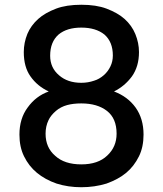

<svg xmlns="http://www.w3.org/2000/svg" viewBox="-20 -762 678 800"><path d="M183.1 -380.9Q135.7 -402.8 106.9 -443.8Q79.1 -482.9 79.1 -544.9Q79.1 -584 94.2 -621.1Q108.9 -655.8 139.2 -683.1Q167.5 -708.5 213.9 -726.1Q256.8 -742.2 318.8 -742.2Q380.9 -742.2 423.8 -726.1Q471.2 -708 499 -683.1Q529.3 -655.8 543.9 -620.1Q559.1 -583 559.1 -544.9Q559.1 -485.4 529.8 -443.8Q500 -403.3 455.1 -380.9Q512.2 -359.4 544.9 -314Q578.1 -267.6 578.1 -201.2Q578.1 -149.4 559.1 -110.8Q538.6 -69.3 505.9 -42Q473.6 -15.1 423.8 2.9Q374 18.1 318.8 18.1Q263.7 18.1 215.8 2.9Q168 -13.7 133.8 -42Q100.1 -69.8 80.1 -110.8Q61 -149.4 61 -201.2Q61 -268.1 95.2 -314Q129.4 -361.8 183.1 -380.9ZM169.9 -205.1Q169.9 -147 210 -112.8Q248.5 -77.1 318.8 -77.1Q388.7 -77.1 426.8 -113.8Q465.8 -149.9 465.8 -205.1Q465.8 -268.6 425.8 -299.8Q385.7 -331.1 318.8 -331.1Q285.2 -331.1 259.8 -324.2Q232.9 -316.9 212.9 -299.8Q191.4 -281.2 182.1 -261.2Q169.9 -235.8 169.9 -205.1ZM189 -529.8Q189 -479.5 226.1 -448.2Q261.7 -417 318.8 -417Q346.7 -417 372.1 -425.8Q393.6 -432.1 413.1 -449.2Q429.7 -463.9 439.9 -484.9Q450.2 -505.9 450.2 -530.8Q450.2 -587.4 415 -618.2Q378.9 -647 318.8 -647Q258.8 -647 224.1 -618.2Q189 -587.4 189 -529.8Z"/></svg>

Font: PoppinsZ Medium
Style: Regular
Weight: 500
Designer: Ninad Kale (Devanagari), Jonny Pinhorn (Latin)
Foundry: Indian Type Foundry
Version: Version 3.002;FEAKit 1.0